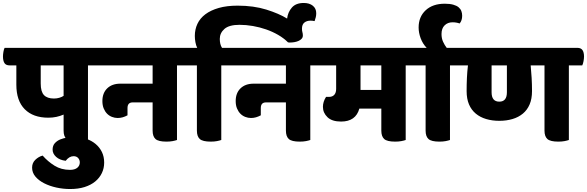

<svg xmlns="http://www.w3.org/2000/svg" viewBox="-65 -942 3950 1292"><path d="M527 -502V0Q516 4 498 7.5Q480 11 456 11Q402 11 382.5 -6.5Q363 -24 363 -63V-171Q340 -161 314.5 -155.5Q289 -150 260 -150Q158 -150 101.5 -207Q45 -264 45 -372V-502H0Q-25 -502 -35 -517.5Q-45 -533 -45 -563Q-45 -575 -42 -593Q-39 -611 -34 -620H584Q608 -620 618.5 -605Q629 -590 629 -561Q629 -548 625.5 -529.5Q622 -511 617 -502ZM298 -279Q317 -279 334 -284Q351 -289 363 -297V-502H209V-380Q209 -325 231 -302Q253 -279 298 -279Z M438 -20Q479 -20 515 -8Q551 4 578 26.5Q605 49 620.5 80.5Q636 112 636 152Q636 190 620.5 222.5Q605 255 576 279Q547 303 504.5 316.5Q462 330 407 330Q360 330 314.5 320Q269 310 232.5 291.5Q196 273 173.5 246.5Q151 220 151 186Q151 154 173 133Q195 112 222 105Q257 145 302 173Q347 201 406 201Q438 201 455 187Q472 173 472 151Q472 134 461 121.5Q450 109 430 109Q401 109 377 140Q336 135 312.5 113.5Q289 92 289 65Q289 38 304 21.5Q319 5 341 -4Q363 -13 389 -16.5Q415 -20 438 -20Z M1126 -502V0Q1115 4 1097 7.5Q1079 11 1055 11Q1001 11 981.5 -6.5Q962 -24 962 -63V-253H828Q793 -253 793 -215V-166Q776 -157 760 -152.5Q744 -148 727 -148Q707 -148 688 -155.5Q669 -163 655 -177.5Q641 -192 632.5 -213Q624 -234 624 -262Q624 -316 656.5 -347.5Q689 -379 745 -379H962V-502H599Q574 -502 564 -517.5Q554 -533 554 -563Q554 -575 557 -593Q560 -611 565 -620H1183Q1207 -620 1217.5 -605Q1228 -590 1228 -561Q1228 -548 1224.5 -529.5Q1221 -511 1216 -502Z M1424 -502V0Q1413 4 1395 7.5Q1377 11 1353 11Q1299 11 1279.5 -6.5Q1260 -24 1260 -63V-502H1203Q1178 -502 1168 -517.5Q1158 -533 1158 -563Q1158 -575 1161 -593Q1164 -611 1169 -620H1262Q1254 -636 1250 -658Q1246 -680 1246 -700Q1246 -744 1263.5 -781.5Q1281 -819 1317 -846Q1353 -873 1407 -888.5Q1461 -904 1534 -904Q1642 -904 1727 -877.5Q1812 -851 1867 -817Q1872 -860 1899 -891Q1926 -922 1979 -922Q2017 -922 2040 -903.5Q2063 -885 2063 -853Q2063 -839 2060 -826.5Q2057 -814 2052 -800Q2037 -803 2025 -803Q1999 -803 1983 -790Q1967 -777 1967 -749Q1967 -735 1970 -725Q1973 -715 1973 -703Q1973 -690 1964.5 -681Q1956 -672 1943.5 -666.5Q1931 -661 1916.5 -658.5Q1902 -656 1890 -656Q1885 -656 1881 -656Q1877 -656 1873 -657Q1845 -685 1807 -707Q1769 -729 1726 -744Q1683 -759 1637 -767Q1591 -775 1547 -775Q1477 -775 1445.5 -747.5Q1414 -720 1414 -680Q1414 -663 1417.5 -647.5Q1421 -632 1429 -620H1481Q1505 -620 1515.5 -605Q1526 -590 1526 -561Q1526 -548 1522.5 -529.5Q1519 -511 1514 -502Z M2023 -502V0Q2012 4 1994 7.5Q1976 11 1952 11Q1898 11 1878.5 -6.5Q1859 -24 1859 -63V-253H1725Q1690 -253 1690 -215V-166Q1673 -157 1657 -152.5Q1641 -148 1624 -148Q1604 -148 1585 -155.5Q1566 -163 1552 -177.5Q1538 -192 1529.5 -213Q1521 -234 1521 -262Q1521 -316 1553.5 -347.5Q1586 -379 1642 -379H1859V-502H1496Q1471 -502 1461 -517.5Q1451 -533 1451 -563Q1451 -575 1454 -593Q1457 -611 1462 -620H2080Q2104 -620 2114.5 -605Q2125 -590 2125 -561Q2125 -548 2121.5 -529.5Q2118 -511 2113 -502Z M2665 -502V0Q2654 4 2636 7.5Q2618 11 2594 11Q2540 11 2520.5 -6.5Q2501 -24 2501 -63V-211H2353Q2329 -124 2230 -124Q2169 -124 2138.5 -153.5Q2108 -183 2108 -223Q2108 -257 2129 -290H2149Q2172 -290 2184.5 -304Q2197 -318 2197 -344V-502H2100Q2075 -502 2065 -517.5Q2055 -533 2055 -563Q2055 -575 2058 -593Q2061 -611 2066 -620H2722Q2746 -620 2756.5 -605Q2767 -590 2767 -561Q2767 -548 2763.5 -529.5Q2760 -511 2755 -502ZM2501 -502H2361V-337H2501Z M2963 -502V0Q2952 4 2934 7.5Q2916 11 2892 11Q2838 11 2818.5 -6.5Q2799 -24 2799 -63V-502H2742Q2717 -502 2707 -517.5Q2697 -533 2697 -563Q2697 -575 2700 -593Q2703 -611 2708 -620H2806Q2779 -648 2765.5 -685Q2752 -722 2752 -757Q2752 -829 2799.5 -873Q2847 -917 2928 -917Q2962 -917 2985 -910.5Q3008 -904 3021 -893Q3034 -882 3039.5 -867.5Q3045 -853 3045 -836Q3045 -804 3028 -784Q3006 -792 2980 -792Q2948 -792 2927 -771.5Q2906 -751 2906 -713Q2906 -684 2916.5 -661Q2927 -638 2941 -620H3020Q3044 -620 3054.5 -605Q3065 -590 3065 -561Q3065 -548 3061.5 -529.5Q3058 -511 3053 -502Z M3763 -502V0Q3752 4 3734 7.5Q3716 11 3692 11Q3638 11 3618.5 -6.5Q3599 -24 3599 -63V-502H3506Q3510 -461 3512.5 -417.5Q3515 -374 3515 -329Q3515 -277 3499 -239.5Q3483 -202 3453.5 -177.5Q3424 -153 3383.5 -141Q3343 -129 3295 -129Q3247 -129 3206.5 -141Q3166 -153 3136.5 -177.5Q3107 -202 3091 -239.5Q3075 -277 3075 -329Q3075 -374 3077 -417.5Q3079 -461 3084 -502H3030Q3005 -502 2995 -517.5Q2985 -533 2985 -563Q2985 -575 2988 -593Q2991 -611 2996 -620H3820Q3844 -620 3854.5 -605Q3865 -590 3865 -561Q3865 -548 3861.5 -529.5Q3858 -511 3853 -502ZM3295 -258Q3346 -258 3346 -321V-502H3243V-321Q3243 -258 3295 -258Z"/></svg>

Font: Baloo 2 ExtraBold
Style: Regular
Weight: 800
Designer: Sarang Kulkarni and Ek Type
Foundry: Ek Type
Version: Version 1.640;hotconv 1.0.111;makeotfexe 2.5.65597; ttfautoh